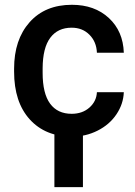

<svg xmlns="http://www.w3.org/2000/svg" viewBox="-20 -558 563 798"><path d="M38.6 0ZM277.8 -85Q322.3 -85 351.6 -110.8Q380.9 -136.7 382.8 -174.8H494.6Q492.7 -125.5 463.9 -82.8Q435.1 -40 385.7 -15.1Q336.4 9.8 279.3 9.8Q168.5 9.8 103.5 -62Q38.6 -133.8 38.6 -260.3V-272.5Q38.6 -393.1 103 -465.6Q167.5 -538.1 278.8 -538.1Q373 -538.1 432.4 -483.2Q491.7 -428.2 494.6 -338.9H382.8Q380.9 -384.3 351.8 -413.6Q322.8 -442.9 277.8 -442.9Q220.2 -442.9 189 -401.1Q157.7 -359.4 157.2 -274.4V-255.4Q157.2 -169.4 188.2 -127.2Q219.2 -85 277.8 -85ZM324.7 219.7H206.1V-43.5H324.7Z"/></svg>

Font: Roboto-o Medium
Style: Regular
Weight: 500
Designer: Google
Version: Version 2.134; 2016; ttfautohint (v1.6)